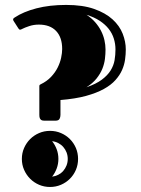

<svg xmlns="http://www.w3.org/2000/svg" viewBox="-20 -742 566 772"><path d="M485.8 -543Q485.8 -523.9 482.9 -502.7Q480 -481.4 470.9 -460.7Q461.9 -439.9 444.3 -420.2Q426.8 -400.4 397.7 -384.3Q368.7 -368.2 325.9 -356.4Q283.2 -344.7 223.1 -339.8V-279.8Q223.1 -271.5 219.5 -264.2Q215.8 -256.8 203.1 -256.8H159.2Q155.8 -256.8 152.1 -257.3Q148.4 -257.8 145.3 -260Q142.1 -262.2 140.1 -266.8Q138.2 -271.5 138.2 -279.8V-395.5Q138.2 -399.9 140.1 -400.9Q142.1 -401.9 143.1 -402.8Q168.5 -415 185.3 -432.9Q202.1 -450.7 211.9 -470.5Q221.7 -490.2 225.8 -509.8Q230 -529.3 230 -544.9Q230 -591.8 205.6 -617.4Q181.2 -643.1 136.2 -643.1Q115.7 -643.1 97.4 -637Q79.1 -630.9 68.8 -625.5Q66.4 -624.5 64.7 -623.5Q63 -622.6 61 -622.6Q57.1 -622.6 54.2 -627.4L34.7 -657.7Q32.7 -661.1 32.7 -663.6Q32.7 -666.5 34.9 -668.5Q37.1 -670.4 38.6 -671.4Q73.7 -694.8 126.5 -708.5Q179.2 -722.2 246.1 -722.2Q312.5 -722.2 358.4 -706.1Q404.3 -689.9 432.6 -664.1Q460.9 -638.2 473.4 -606.2Q485.8 -574.2 485.8 -543ZM67.9 -103Q67.9 -126.5 76.9 -147Q85.9 -167.5 101.3 -182.9Q116.7 -198.2 137.2 -207Q157.7 -215.8 181.2 -215.8Q204.6 -215.8 225.1 -207Q245.6 -198.2 261 -182.9Q276.4 -167.5 285.2 -147Q293.9 -126.5 293.9 -103Q293.9 -79.6 285.2 -59.1Q276.4 -38.6 261 -23.2Q245.6 -7.8 225.1 1Q204.6 9.8 181.2 9.8Q157.7 9.8 137.2 1Q116.7 -7.8 101.3 -23.2Q85.9 -38.6 76.9 -59.1Q67.9 -79.6 67.9 -103ZM189.5 -174.3Q201.2 -159.7 208 -141.6Q214.8 -123.5 214.8 -103Q214.8 -83 208 -64.7Q201.2 -46.4 189.5 -31.7Q202.6 -33.2 214.4 -39.3Q226.1 -45.4 234.4 -54.9Q242.7 -64.5 247.6 -76.9Q252.4 -89.4 252.4 -103Q252.4 -116.7 247.6 -129.2Q242.7 -141.6 234.4 -151.1Q226.1 -160.6 214.4 -166.7Q202.6 -172.9 189.5 -174.3ZM327.6 -391.1Q366.2 -404.3 389.4 -421.6Q412.6 -439 424.8 -458.7Q437 -478.5 440.7 -500Q444.3 -521.5 444.3 -543Q444.3 -565.4 437.7 -586.7Q431.2 -607.9 417 -626Q402.8 -644 380.9 -658.4Q358.9 -672.9 327.6 -682.6Q348.1 -669.4 362.5 -652.8Q377 -636.2 386.2 -618.2Q395.5 -600.1 399.9 -580.8Q404.3 -561.5 404.3 -543Q404.3 -524.9 401.9 -504.9Q399.4 -484.9 391.4 -465.1Q383.3 -445.3 368.2 -426.3Q353 -407.2 327.6 -391.1Z"/></svg>

Font: Fascinate Inline
Style: Regular
Weight: 900
Designer: Astigmatic (AOETI)
Foundry: Astigmatic (AOETI)
Version: Version 1.000